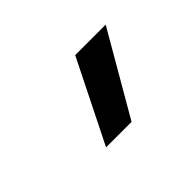

<svg xmlns="http://www.w3.org/2000/svg" viewBox="-54 -965 708 708"><g transform="rotate(-45 300.0 -611.5)"><path d="M192 -451 352 -772H511L325 -451Z"/></g></svg>

Font: Iosevka Curly Slab XBdExObl
Style: Regular
Weight: 800
Width: 7
Italic angle: -9°
Monospace: yes
Designer: Belleve Invis
Foundry: Belleve Invis
Version: Version 11.1.0; ttfautohint (v1.8.3)